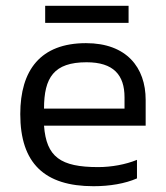

<svg xmlns="http://www.w3.org/2000/svg" viewBox="-20 -633 573 663"><path d="M424 -613H136V-554H424ZM132 -199H483V-288C483 -400 417 -484 277 -484C120 -484 50 -391 50 -239C50 -69 134 10 303 10C359 10 412 1 453 -17V-81C414 -65 365 -56 319 -56C189 -56 140 -91 132 -199ZM279 -418C372 -418 410 -374 410 -297V-258H132C132 -365 166 -418 279 -418Z"/></svg>

Font: Kanit Light
Style: Regular
Weight: 300
Designer: Katatrad Team
Foundry: CadsonDemak
Version: Version 1.000;PS 001.000;hotconv 1.0.88;makeotf.lib2.5.64775